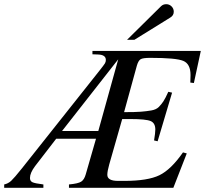

<svg xmlns="http://www.w3.org/2000/svg" viewBox="-47 -896 978 916"><path d="M559 -706 721 -866Q731 -876 746 -876Q761 -876 771.5 -865.5Q782 -855 782 -840Q782 -822 765 -812L594 -706ZM911 -653 878 -500 861 -502Q862 -515 862 -538Q862 -591 827.5 -605.5Q793 -620 670 -620Q635 -620 624 -613.5Q613 -607 606 -583L545 -361Q599 -361 625 -363Q651 -365 674.5 -369Q698 -373 710.5 -385.5Q723 -398 732.5 -412.5Q742 -427 756 -458L774 -454L705 -222L688 -226Q694 -262 694 -278Q694 -309 671.5 -318.5Q649 -328 576 -328H536L474 -111Q465 -79 465 -62Q465 -33 516 -33H546Q658 -33 713.5 -60Q769 -87 826 -169L844 -164L780 0H282V-16Q326 -20 340.5 -29.5Q355 -39 362 -64L411 -234H221L120 -103Q96 -71 96 -47Q96 -32 108 -26.5Q120 -21 160 -16V0H-27V-16Q-8 -20 6.5 -33.5Q21 -47 57 -92L426 -557Q449 -586 453.5 -593.5Q458 -601 458 -610Q458 -635 420 -636L394 -637V-653ZM517 -613 249 -271H422Z"/></svg>

Font: STIX MathJax Latin
Style: Italic
Weight: 400
Italic angle: -16.33°
Designer: MicroPress Inc., with final additions and corrections provided by Coen Hoffman, Elsevier (retired)
Version: Version 1.1.1